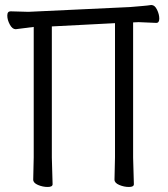

<svg xmlns="http://www.w3.org/2000/svg" viewBox="-20 -732 667 763"><path d="M435 -18 437 -107V-640L186 -627V-106L189 0Q189 11 169.5 11Q150 11 131 3Q112 -5 112 -18L114 -107V-625L43 -616H42Q29 -616 19 -634.5Q9 -653 9 -670Q9 -687 22 -687L93 -685L497 -704Q520 -706 544 -708Q568 -710 580 -712H582Q595 -712 604 -693.5Q613 -675 613 -658Q613 -641 601 -641L531 -644L509 -643V-106L512 0Q512 11 492.5 11Q473 11 454 3Q435 -5 435 -18Z"/></svg>

Font: ToneOZ-Pinyin-WenKai-Regular
Style: Regular
Weight: 400
Designer: Fontworks Inc.
Foundry: ToneOZ
Version: Version 0.240331